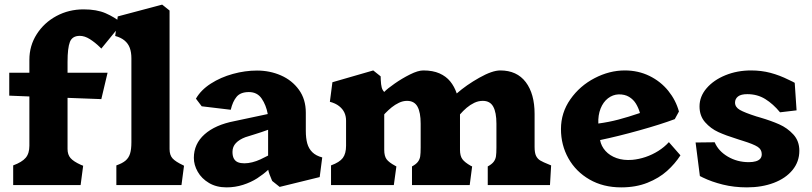

<svg xmlns="http://www.w3.org/2000/svg" viewBox="-20 -800 3511 830"><path d="M107 -170V-383L20 -386.5V-485.5H107V-541.5Q107 -602.5 138.8 -652.2Q170.5 -702 224 -730.8Q277.5 -759.5 341.5 -759.5Q398 -759.5 436.5 -742.8Q475 -726 506.5 -700.5L507.5 -699.5L418 -590L411.5 -596.5Q391 -616.5 368.5 -630.8Q346 -645 325 -645Q292.5 -645 282.2 -618.8Q272 -592.5 272 -532.5V-485.5H445L418 -371.5L272 -377V-156Q272 -131.5 284.8 -116.8Q297.5 -102 329.5 -87.5L339.5 -83.5L328.5 0H37V-85Q75 -99 91 -117.8Q107 -136.5 107 -170Z M548 -185V-548Q548 -574 541 -593Q534 -612 518.2 -625Q502.5 -638 478 -644.5L489 -729L681 -780L713 -754.5V-155.5Q713 -129.5 726 -115.2Q739 -101 771 -86L775.5 -83.5L764.5 0H483V-85Q509 -94 522.8 -105.8Q536.5 -117.5 542.2 -135.8Q548 -154 548 -185Z M818 -117.5Q818 -178 864.2 -219.2Q910.5 -260.5 994 -276.5L1137.5 -307Q1130.5 -345.5 1111.2 -373.8Q1092 -402 1056 -402Q1020 -402 1003 -381.8Q986 -361.5 977.5 -325.5L852 -340.5L827 -373.5Q848.5 -411 891.2 -438.5Q934 -466 986.8 -480.5Q1039.5 -495 1091 -495Q1146.5 -495 1194.5 -474Q1242.5 -453 1272.2 -412Q1302 -371 1302 -313V-234.5Q1302 -203 1308.2 -180.2Q1314.5 -157.5 1330.2 -142Q1346 -126.5 1373 -119.5L1362 -34.5L1189 8L1157 -17.5Q1156.5 -18.5 1156.2 -19Q1156 -19.5 1155.5 -20.5Q1150 -32.5 1145.2 -46Q1140.5 -59.5 1139.5 -66Q1118.5 -46.5 1091.8 -29.2Q1065 -12 1030.8 -1Q996.5 10 959.5 10Q915.5 10 883.5 -9Q851.5 -28 834.8 -57.5Q818 -87 818 -117.5ZM1139 -127.5V-239Q1123 -233 1110 -228.8Q1097 -224.5 1081 -219.5Q1061.5 -213.5 1041 -207Q1014.5 -197 999.8 -181.5Q985 -166 985 -143.5Q985 -125 991.2 -114Q997.5 -103 1008.8 -98.5Q1020 -94 1036.5 -94Q1052.5 -94 1070.5 -98.5Q1088.5 -103 1105.8 -111Q1123 -119 1139 -127.5Z M1810 -495.5Q1787 -495.5 1752.5 -478.2Q1718 -461 1685.8 -438.5Q1653.5 -416 1641 -402.5Q1633 -410.5 1630 -422.2Q1627 -434 1626 -454.5L1625.5 -470L1593.5 -495.5L1417 -444.5L1406 -360Q1430.5 -353.5 1446 -341.2Q1461.5 -329 1468.8 -313.2Q1476 -297.5 1476 -278.5V-170Q1476 -136 1462 -117.2Q1448 -98.5 1411 -85V0H1682.5L1693.5 -80.5L1689 -83Q1661 -98 1651 -111.8Q1641 -125.5 1641 -152.5V-305.5Q1644 -309 1645 -310Q1659 -324.5 1673.2 -336Q1687.5 -347.5 1704.8 -355.8Q1722 -364 1739.5 -364Q1771 -364 1784.8 -339Q1798.5 -314 1798.5 -265.5V-165.5V-162.5Q1798.5 -137 1796.5 -124Q1794.5 -111 1786.5 -100.5Q1778.5 -90 1761 -80.5V0H2010.5L2021 -80.5Q2017.5 -82.5 2015.5 -83Q1989 -98 1978.8 -112Q1968.5 -126 1968.5 -152.5V-305.5Q1982.5 -321.5 1997.5 -334.2Q2012.5 -347 2030.2 -355.5Q2048 -364 2067 -364Q2098.5 -364 2112.2 -339Q2126 -314 2126 -265.5V-165.5V-162.5Q2126 -137 2124 -124Q2122 -111 2114 -100.5Q2106 -90 2088.5 -80.5V0H2357.5L2362.5 -85L2354 -88.5Q2327.5 -99 2315.5 -106.2Q2303.5 -113.5 2297.2 -126.5Q2291 -139.5 2291 -165V-307.5Q2291 -394.5 2252.8 -445Q2214.5 -495.5 2142.5 -495.5Q2108 -495.5 2052 -464Q1996 -432.5 1954.5 -396Q1944 -426.5 1926.2 -448.2Q1908.5 -470 1879.8 -482.8Q1851 -495.5 1810 -495.5Z M2405 -242Q2405 -313 2445.8 -371Q2486.5 -429 2550.5 -462.2Q2614.5 -495.5 2681 -495.5Q2739 -495.5 2787.5 -471.8Q2836 -448 2868.8 -407.5Q2901.5 -367 2915 -318L2897 -285Q2837 -262.5 2744 -236.5Q2651 -210.5 2574 -194.5Q2579 -168 2597.5 -147.5Q2616 -127 2645.5 -116.5Q2675 -106 2713 -109Q2741.5 -111.5 2770.5 -121.2Q2799.5 -131 2825.8 -147.5Q2852 -164 2871.5 -185.5L2921.5 -128.5Q2898 -92 2863.5 -61Q2829 -30 2779 -10Q2729 10 2665.5 10Q2587.5 10 2528.5 -24Q2469.5 -58 2437.2 -115.5Q2405 -173 2405 -242ZM2746.5 -311.5Q2740 -334 2729 -352Q2718 -370 2699.5 -381.2Q2681 -392.5 2654 -392Q2629 -391 2608.2 -375Q2587.5 -359 2576.2 -330.5Q2565 -302 2566.5 -266Q2611.5 -272 2653.2 -283Q2695 -294 2746.5 -311.5Z M3018.5 -32.5Q3015 -34 3012 -35.8Q3009 -37.5 3005.5 -39L2987 -184L3069.5 -185Q3085.5 -147 3126.2 -123Q3167 -99 3217 -99Q3235 -99 3247.5 -102.8Q3260 -106.5 3266.5 -114Q3273 -121.5 3273 -133.5Q3273 -154 3255 -165.5Q3237 -177 3192 -191Q3183.5 -194 3174.5 -196.5Q3170.5 -198.5 3165.5 -199.5Q3118.5 -214 3085.5 -229Q3052.5 -244 3028.2 -271.5Q3004 -299 3004 -340Q3004 -383 3034.5 -418.5Q3065 -454 3116 -474.8Q3167 -495.5 3226.5 -495.5Q3271.5 -495.5 3311 -485Q3350.5 -474.5 3389.5 -455Q3409 -446 3415.5 -442L3423.5 -323L3352 -314.5Q3322.5 -350.5 3288.2 -371.8Q3254 -393 3210.5 -393Q3183 -393 3170.2 -382.8Q3157.5 -372.5 3157.5 -356.5Q3157.5 -337 3178.2 -325Q3199 -313 3250.5 -296.5Q3251.5 -296.5 3251.5 -296.2Q3251.5 -296 3252.5 -296Q3260.5 -294 3266 -292Q3313.5 -278 3348.5 -262.5Q3383.5 -247 3409.5 -218.8Q3435.5 -190.5 3435.5 -148.5Q3435.5 -101 3406 -65Q3376.5 -29 3325 -9.5Q3273.5 10 3209 10Q3153.5 10 3105 -2Q3056.5 -14 3018.5 -32.5Z"/></svg>

Font: TMT Limkin
Style: Regular
Weight: 400
Designer: Gabriel Drozdov
Version: Version 1.000;Glyphs 3.1.2 (3151)